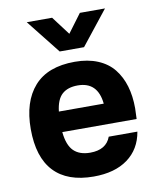

<svg xmlns="http://www.w3.org/2000/svg" viewBox="-87 -836 758 918"><g transform="rotate(-10 292.5 -377.0)"><path d="M298.8 -542Q362.3 -542 410.2 -522Q458 -502 487.1 -465.6Q516.1 -429.2 530.5 -380.9Q544.9 -332.5 544.9 -272.9Q544.9 -255.4 543 -221.2H182.1Q188.5 -156.7 217 -128.9Q245.6 -101.1 296.9 -101.1Q375 -101.1 397 -161.1H536.1Q522 -77.6 459.2 -31.7Q396.5 14.2 293.9 14.2Q166.5 14.2 101.3 -55.2Q36.1 -124.5 36.1 -261.2Q36.1 -394 101.6 -468Q167 -542 298.8 -542ZM106 -768.1H229L296.9 -678.2L363.8 -768.1H485.8L355 -603H236.8ZM183.1 -320.8H400.9Q390.1 -428.2 293 -428.2Q244.1 -428.2 216.8 -403.3Q189.5 -378.4 183.1 -320.8Z"/></g></svg>

Font: Nacelle Bold
Style: Regular
Weight: 700
Designer: Sora Sagano
Foundry: Sora Sagano
Version: Version 1.000;FEAKit 1.0